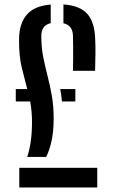

<svg xmlns="http://www.w3.org/2000/svg" viewBox="-20 -826 498 846"><path d="M301.5 -514Q302 -535 302.2 -564.2Q302.5 -593.5 302.2 -622Q302 -650.5 301.5 -668Q300.5 -714.5 259.5 -723.5V-806.5Q332 -801.5 364.8 -764.8Q397.5 -728 399.5 -651.5Q401 -617.5 400.5 -588.8Q400 -560 399 -514ZM100 -134.5Q110 -164.5 115.5 -203Q121 -241.5 121 -288Q121 -314 118.8 -336.5Q116.5 -359 113 -379H49.5V-433.5H100Q87.5 -480.5 75.5 -529.8Q63.5 -579 64 -652Q64 -720.5 97.2 -760.2Q130.5 -800 203.5 -806V-724Q162 -714.5 162 -668Q162 -618.5 170.2 -576.2Q178.5 -534 189.2 -492.8Q200 -451.5 208.2 -405.5Q216.5 -359.5 216.5 -303Q216.5 -250 207.8 -208Q199 -166 183.5 -134.5ZM253 -379Q250 -409.5 245.5 -433.5H312V-379ZM65 0V-86.5H408.5V0Z"/></svg>

Font: Big Shoulders Stencil Text SemiBold
Style: Regular
Weight: 600
Designer: Patric King
Foundry: XO Type Co
Version: Version 1.000